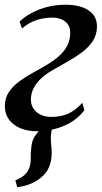

<svg xmlns="http://www.w3.org/2000/svg" viewBox="-20 -545 430 812"><path d="M53 247 45 218Q67 208.5 80.5 197.8Q94 187 101.5 170.5Q110.5 152 110 125.5Q109.5 99 113 73.5Q116 44.5 132 24.5Q148 4.5 159 -10.5L222.5 -45.5Q206.5 -26 200.5 -2.5Q194.5 21 195 42Q195 55.5 197 72Q199 88.5 198.5 104Q198.5 135.5 187 162.5Q175.5 189.5 149 209.5Q130 224 107.2 233.2Q84.5 242.5 53 247ZM136 10Q95.5 10 64.8 -3.2Q34 -16.5 17 -40.8Q0 -65 0.5 -97.5Q1 -131 17.8 -156Q34.5 -181 61.5 -200.8Q88.5 -220.5 120.5 -238Q152.5 -255.5 184 -274.5Q231 -303 253.8 -334.5Q276.5 -366 277 -404.5Q277.5 -427.5 266.8 -442.2Q256 -457 238.8 -463.8Q221.5 -470.5 201 -470.5Q165 -470.5 133 -459.5Q101 -448.5 73 -424.5L63 -454Q84.5 -474.5 114.5 -490.5Q144.5 -506.5 180.5 -515.8Q216.5 -525 256.5 -525Q319.5 -525 355.2 -500.8Q391 -476.5 390 -431Q389.5 -397 372.2 -371Q355 -345 327 -324Q299 -303 265.8 -284.5Q232.5 -266 200 -247Q174.5 -232 154.2 -213.5Q134 -195 122.5 -172.8Q111 -150.5 110.5 -125Q110.5 -102.5 121.5 -85.8Q132.5 -69 152.2 -59.8Q172 -50.5 196 -50.5Q235 -50.5 265 -62.8Q295 -75 328.5 -110L337 -79Q311.5 -46 278.2 -26.8Q245 -7.5 208.5 1.2Q172 10 136 10Z"/></svg>

Font: Merriweather 120pt Medium
Style: Italic
Weight: 500
Italic angle: -7.8°
Version: Version 2.101